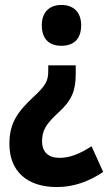

<svg xmlns="http://www.w3.org/2000/svg" viewBox="-20 -575 442 776"><path d="M308 -473C308 -527 276 -555 228 -555C181 -555 149 -527 149 -473C149 -416 180 -390 228 -390C278 -390 308 -417 308 -473ZM286 -275V-311H175V-289C175 -249 166 -230 115 -183C51 -123 18 -78 18 7C18 114 86 181 210 181C277 181 339 159 397 120L350 16C304 46 263 63 221 63C175 63 150 39 150 -4C150 -48 166 -74 217 -121C269 -168 286 -208 286 -275Z"/></svg>

Font: Noto Sans Lao Looped Condensed
Style: Bold
Weight: 700
Width: 3
Designer: Mark Frömberg, Ben Mitchell
Foundry: The Fontpad Ltd
Version: Version 1.002